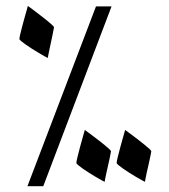

<svg xmlns="http://www.w3.org/2000/svg" viewBox="-20 -520 584 663"><path d="M129.4 123H74.7L311.5 -498H365.2ZM166.5 -426.3Q166.5 -424.8 165 -417.5Q163.6 -410.2 161.4 -399.4Q159.2 -388.7 156.5 -376.2Q153.8 -363.8 151.4 -352.3Q148.9 -340.8 147.2 -332Q145.5 -323.2 145 -319.8Q142.1 -321.3 133.5 -325.9Q125 -330.6 114 -337.2Q103 -343.8 91.3 -351.1Q79.6 -358.4 69.6 -365.5Q59.6 -372.6 53.2 -377.9Q46.9 -383.3 46.9 -385.7Q46.9 -388.7 48.8 -397.2Q50.8 -405.8 53.7 -417.2Q56.6 -428.7 60.1 -441.7Q63.5 -454.6 66.9 -466.3Q70.3 -478 72.8 -487.1Q75.2 -496.1 76.2 -499.5Q78.6 -498 86.4 -492.2Q94.2 -486.3 104.2 -478.8Q114.3 -471.2 125.2 -462.6Q136.2 -454.1 145.5 -446.5Q154.8 -439 160.6 -433.3Q166.5 -427.7 166.5 -426.3ZM363.3 2Q363.3 2.9 361.8 10.5Q360.4 18.1 358.2 28.8Q356 39.6 353 52Q350.1 64.5 347.7 75.7Q345.2 86.9 343.5 95.7Q341.8 104.5 341.3 107.9Q338.4 106.4 329.8 101.8Q321.3 97.2 310.5 90.8Q299.8 84.5 287.8 76.9Q275.9 69.3 266.1 62.5Q256.3 55.7 250 50.3Q243.7 44.9 243.7 42.5Q243.7 38.1 247.6 22Q251.5 5.9 256.6 -13.2Q261.7 -32.2 266.6 -49.1Q271.5 -65.9 272.9 -71.3Q275.4 -69.3 283.2 -63.7Q291 -58.1 301 -50.5Q311 -43 322 -34.4Q333 -25.9 342.3 -18.3Q351.6 -10.7 357.4 -5.1Q363.3 0.5 363.3 2ZM502.4 2Q502.4 2.9 501 10.5Q499.5 18.1 497.3 28.8Q495.1 39.6 492.2 52Q489.3 64.5 486.8 75.7Q484.4 86.9 482.7 95.7Q481 104.5 480.5 107.9Q477.5 106.4 469 101.8Q460.4 97.2 449.7 90.8Q439 84.5 427 76.9Q415 69.3 405.3 62.5Q395.5 55.7 389.2 50.3Q382.8 44.9 382.8 42.5Q382.8 38.1 386.7 22Q390.6 5.9 395.8 -13.2Q400.9 -32.2 405.8 -49.1Q410.6 -65.9 412.1 -71.3Q414.6 -69.3 422.4 -63.7Q430.2 -58.1 440.2 -50.5Q450.2 -43 461.2 -34.4Q472.2 -25.9 481.4 -18.3Q490.7 -10.7 496.6 -5.1Q502.4 0.5 502.4 2Z"/></svg>

Font: Scheherazade
Style: Bold
Weight: 700
Version: Version 2.100 (build 932/914)